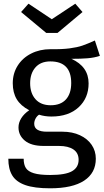

<svg xmlns="http://www.w3.org/2000/svg" viewBox="-20 -805 560 1038"><path d="M520 -503Q490 -493 454 -490Q418 -487 366 -487Q459 -445 459 -354Q459 -275 405 -225Q351 -175 258 -175Q222 -175 191 -185Q179 -177 172 -163.5Q165 -150 165 -136Q165 -93 234 -93H318Q371 -93 412 -74Q453 -55 475.5 -22Q498 11 498 53Q498 130 435 171.5Q372 213 251 213Q166 213 116.5 195.5Q67 178 46 143Q25 108 25 53H108Q108 85 120 103.5Q132 122 163 131.5Q194 141 251 141Q334 141 369.5 120.5Q405 100 405 59Q405 22 377 3Q349 -16 299 -16H216Q149 -16 114.5 -44.5Q80 -73 80 -116Q80 -142 95 -166Q110 -190 138 -209Q92 -233 70.5 -268.5Q49 -304 49 -355Q49 -408 75.5 -450Q102 -492 148.5 -515.5Q195 -539 252 -539Q314 -538 356 -543.5Q398 -549 425.5 -558.5Q453 -568 493 -586ZM143 -355Q143 -301 172 -268.5Q201 -236 254 -236Q308 -236 336.5 -267.5Q365 -299 365 -356Q365 -473 252 -473Q200 -473 171.5 -440.5Q143 -408 143 -355ZM426 -740 291 -627H230L94 -740L134 -785L260 -701L387 -785Z"/></svg>

Font: FiraGOUPP
Style: Medium
Weight: 400
Designer: bBox Type
Foundry: bBox Type GmbH
Version: Version 1.001